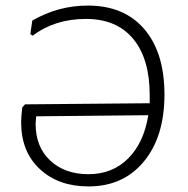

<svg xmlns="http://www.w3.org/2000/svg" viewBox="-20 -664 676 690"><path d="M296 -644Q426 -644 498.5 -559.5Q571 -475 571 -324Q571 -173 497 -83.5Q423 6 298 6Q190 6 123 -56.5Q56 -119 56 -224Q56 -244 60 -278L70 -289L518 -293V-322Q518 -453 458.5 -524.5Q399 -596 289 -596Q177 -596 98 -536L89 -541L96 -590Q189 -644 296 -644ZM108 -219Q108 -136 160.5 -87Q213 -38 298 -38Q384 -38 440.5 -94.5Q497 -151 513 -250L110 -246Z"/></svg>

Font: Alegreya Sans SC Light
Style: Regular
Weight: 300
Designer: Juan Pablo del Peral
Foundry: Huerta Tipografica
Version: Version 2.007